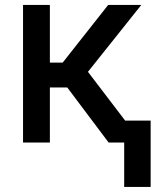

<svg xmlns="http://www.w3.org/2000/svg" viewBox="-20 -565 657 761"><path d="M71.3 0V-545.4H177.7V-316.9H228.5L408.7 -545.4H540L328.6 -280.3L476.1 -86.9H577.1V175.8H472.2V0H410.6L246.6 -218.3H177.7V0Z"/></svg>

Font: Interop Med
Style: Regular
Weight: 500
Designer: Rasmus Andersson, Google, Jang Haemin
Foundry: jhaemin
Version: Version 1.007